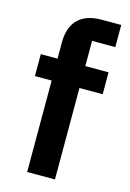

<svg xmlns="http://www.w3.org/2000/svg" viewBox="-114 -797 579 854"><g transform="rotate(15 175.0 -370.0)"><path d="M100 0H228V-421H335V-522H228V-638H335V-740H244C150 -740 100 -689 100 -597V-522H23V-421H100Z"/></g></svg>

Font: IBM Plex Thai Looped SemiBold
Style: Regular
Weight: 600
Designer: Mike Abbink, Paul van der Laan, Pieter van Rosmalen, Ben Mitchell, Mark Frömberg
Foundry: Bold Monday
Version: Version 1.0